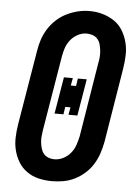

<svg xmlns="http://www.w3.org/2000/svg" viewBox="-54 -788 607 838"><g transform="rotate(5 250.0 -369.0)"><path d="M205 8Q175 8 147 1.5Q119 -5 96 -21Q73 -37 58.5 -60.5Q44 -84 37 -111.5Q30 -139 31 -168.5Q32 -198 37 -228L91 -552Q95 -578 103 -602.5Q111 -627 125.5 -650Q140 -673 160 -691.5Q180 -710 204.5 -722Q229 -734 254 -740Q279 -746 305 -746Q335 -746 362.5 -738Q390 -730 413 -714.5Q436 -699 450.5 -675Q465 -651 472 -623.5Q479 -596 478 -566.5Q477 -537 472 -507L419 -183Q414 -157 406 -132.5Q398 -108 384 -85Q370 -62 349.5 -43.5Q329 -25 305 -13Q281 -1 255.5 3.5Q230 8 205 8ZM207 -88Q227 -88 246 -97.5Q265 -107 278.5 -123.5Q292 -140 298.5 -159.5Q305 -179 309 -198L362 -523Q365 -537 366 -551Q367 -565 365.5 -578.5Q364 -592 360.5 -605Q357 -618 348.5 -628Q340 -638 327 -642.5Q314 -647 300 -647Q280 -647 261.5 -637Q243 -627 230 -611Q217 -595 210.5 -575.5Q204 -556 201 -537L147 -212Q145 -198 143.5 -184Q142 -170 143.5 -157Q145 -144 148.5 -131Q152 -118 160 -108Q168 -98 180.5 -93Q193 -88 207 -88ZM191 -287 218 -448H257L251 -415H274L279 -448H318L291 -287H252L258 -320H235L230 -287Z"/></g></svg>

Font: Iosevka Gothic
Style: Bold Italic
Weight: 700
Italic angle: -9°
Monospace: yes
Designer: Belleve Invis
Foundry: Belleve Invis
Version: Version 15.5.1; ttfautohint (v1.8.4)